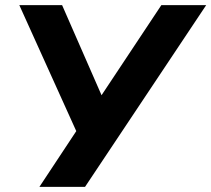

<svg xmlns="http://www.w3.org/2000/svg" viewBox="-20 -725 820 745"><path d="M133 0 291 -239 286 -194 55 -705H221L376 -351H371L606 -705H780L310 0Z"/></svg>

Font: Nunito Sans 8pt ExtraBold
Style: Italic
Weight: 800
Italic angle: -9°
Version: Version 3.101;gftools[0.9.27]